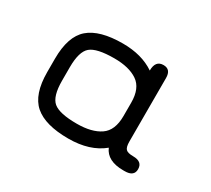

<svg xmlns="http://www.w3.org/2000/svg" viewBox="-96 -622 868 788"><g transform="rotate(30 337.5 -228.5)"><path d="M559.6 0H552.7Q476.6 0 455.1 -50.8Q393.6 0 292 0Q182.6 0 131.8 -43.9Q81.1 -87.9 81.1 -193.4V-256.8Q81.1 -362.3 131.8 -406.2Q182.6 -450.2 292 -450.2Q381.8 -450.2 442.4 -409.2Q442.4 -457 480.5 -457Q515.6 -457 515.6 -416V-115.2Q515.6 -88.9 524.4 -79.6Q533.2 -70.3 559.6 -70.3Q603.5 -70.3 603.5 -34.2Q603.5 0 559.6 0ZM292 -379.9Q209 -379.9 180.2 -355.5Q151.4 -331.1 151.4 -256.8V-193.4Q151.4 -119.1 180.2 -94.7Q209 -70.3 292 -70.3Q362.3 -70.3 402.3 -97.7Q442.4 -125 442.4 -193.4V-256.8Q442.4 -325.2 402.3 -352.5Q362.3 -379.9 292 -379.9Z"/></g></svg>

Font: Jura
Style: DemiBold
Weight: 600
Version: Version 2.4